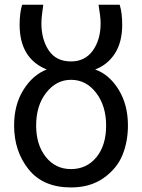

<svg xmlns="http://www.w3.org/2000/svg" viewBox="-20 -780 604 817"><path d="M40 -246.1Q40 -334 79.6 -397.5Q119.1 -460.9 178.7 -484.4Q63.5 -531.2 63.5 -674.8Q63.5 -724.6 74.2 -759.8H164.1Q156.2 -707 156.2 -680.7Q156.2 -612.3 187.5 -565.4Q218.8 -518.6 282.2 -518.6Q341.8 -518.6 375 -564.9Q408.2 -611.3 408.2 -680.7Q408.2 -707 399.4 -759.8H489.3Q500 -725.6 500 -674.8Q500 -600.6 468.8 -552.2Q437.5 -503.9 384.8 -484.4Q445.3 -462.9 484.9 -398.4Q524.4 -334 524.4 -246.1Q524.4 -177.7 501 -120.1Q477.5 -62.5 420.9 -22.5Q364.3 17.6 282.2 17.6Q163.1 17.6 101.6 -59.6Q40 -136.7 40 -246.1ZM133.8 -246.1Q133.8 -164.1 174.8 -112.3Q215.8 -60.5 282.2 -60.5Q348.6 -60.5 390.1 -110.8Q431.6 -161.1 431.6 -246.1Q431.6 -329.1 389.2 -384.8Q346.7 -440.4 282.2 -440.4Q219.7 -440.4 176.8 -385.7Q133.8 -331.1 133.8 -246.1Z"/></svg>

Font: Gothic A1 Medium
Style: Regular
Weight: 500
Designer: HanYang I&C Co.,Ltd.
Foundry: HanYang I&C Co.,Ltd.
Version: Version 2.50